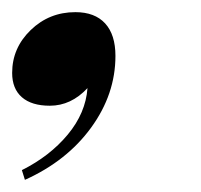

<svg xmlns="http://www.w3.org/2000/svg" viewBox="-23 -160 330 316"><path d="M18 136 13 120Q59 97 88.5 61.5Q118 26 121 -15Q94 14 59 14Q29 14 13 0Q-3 -14 -3 -40Q-3 -81 27.5 -110.5Q58 -140 101 -140Q133 -140 150 -121.5Q167 -103 167 -68Q167 -5 127 50Q87 105 18 136Z"/></svg>

Font: Playfair Display SC
Style: Bold Italic
Weight: 700
Italic angle: -14°
Designer: Claus Eggers Sørensen
Foundry: Claus Eggers Sørensen
Version: Version 1.200; ttfautohint (v1.6)